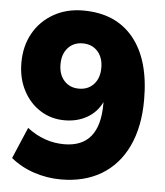

<svg xmlns="http://www.w3.org/2000/svg" viewBox="-52 -762 704 820"><g transform="rotate(5 300.0 -352.5)"><path d="M239 11Q180 11 124 -7.5Q68 -26 24 -62L81 -196Q154 -140 240 -140Q392 -140 392 -326V-334Q371 -290 329 -266Q287 -242 233 -242Q175 -242 128.5 -271.5Q82 -301 55 -353Q28 -405 28 -471Q28 -543 59 -598Q90 -653 145.5 -684.5Q201 -716 272 -716Q412 -716 488 -623Q564 -530 564 -359Q564 -243 525 -160Q486 -77 413 -33Q340 11 239 11ZM282 -382Q322 -382 346 -408.5Q370 -435 370 -479Q370 -523 346 -549.5Q322 -576 282 -576Q243 -576 219 -549.5Q195 -523 195 -479Q195 -435 219 -408.5Q243 -382 282 -382Z"/></g></svg>

Font: Mulish Black
Style: Regular
Weight: 900
Designer: Vernon Adams
Foundry: Vernon Adams
Version: Version 3.603; ttfautohint (v1.8.3)